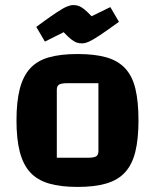

<svg xmlns="http://www.w3.org/2000/svg" viewBox="-20 -725 611 757"><path d="M286 12Q219 12 173 -1.5Q127 -15 99 -45.5Q71 -76 58 -126.5Q45 -177 45 -250Q45 -324 58 -374.5Q71 -425 99 -455.5Q127 -486 173 -499Q219 -512 286 -512Q353 -512 399 -499Q445 -486 473.5 -455.5Q502 -425 514 -374.5Q526 -324 526 -250Q526 -177 513.5 -126.5Q501 -76 473 -45.5Q445 -15 399 -1.5Q353 12 286 12ZM204 -103H325Q350 -103 359 -108.5Q368 -114 368 -129V-397H247Q222 -397 213 -391.5Q204 -386 204 -371ZM303 -554Q291 -554 281.5 -557.5Q272 -561 260 -570.5Q248 -580 231 -598L157 -561L123 -619Q173 -656 201 -674.5Q229 -693 243.5 -699Q258 -705 269 -705Q281 -705 290.5 -701.5Q300 -698 311.5 -689Q323 -680 341 -661L415 -697L449 -639Q401 -604 373 -585.5Q345 -567 330 -560.5Q315 -554 303 -554Z"/></svg>

Font: Changa SemiBold
Style: Regular
Weight: 600
Designer: Eduardo Rodriguez Tunni
Foundry: Eduardo Rodriguez Tunni
Version: Version 3.002; ttfautohint (v1.8.2)